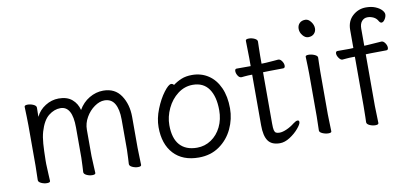

<svg xmlns="http://www.w3.org/2000/svg" viewBox="-68 -932 2507 1173"><g transform="rotate(-10 1185.5 -345.0)"><path d="M574 -426Q544 -426 512 -403.5Q480 -381 459 -344.5Q438 -308 438 -268V-105Q438 -102 441 -39L443 1Q443 11 423 11Q405 11 388 3Q371 -5 371 -17L373 -54Q375 -90 375 -105V-293Q375 -426 301 -426Q263 -426 228 -398.5Q193 -371 173 -303Q164 -271 161 -230.5Q158 -190 157 -127V-105Q157 -100 160 -37Q162 -7 162 1Q162 11 142 11Q124 11 106.5 3Q89 -5 89 -17L91 -105V-356L90 -409L88 -472Q88 -482 108 -482Q126 -482 143.5 -474Q161 -466 161 -454L160 -397Q179 -437 218 -461.5Q257 -486 301 -486Q353 -486 383.5 -460Q414 -434 424 -393Q449 -437 490.5 -461.5Q532 -486 577 -486Q650 -486 687 -430.5Q724 -375 724 -297V-105L725 -67L727 1Q727 11 707 11Q689 11 671.5 3Q654 -5 654 -17L656 -54Q658 -90 658 -105V-293Q658 -356 637.5 -391Q617 -426 574 -426Z M1128 -486Q1185 -486 1229 -457Q1273 -428 1297.5 -373.5Q1322 -319 1322 -245Q1322 -179 1293.5 -118.5Q1265 -58 1211 -20Q1157 18 1083 18Q983 18 927.5 -42Q872 -102 872 -207Q872 -261 895 -318.5Q918 -376 947.5 -415Q977 -454 993 -454Q1003 -454 1010 -445Q1034 -463 1062 -474.5Q1090 -486 1128 -486ZM1255 -245Q1255 -330 1221.5 -378Q1188 -426 1122 -426Q1071 -426 1029 -394Q987 -362 963 -311Q939 -260 939 -208Q939 -126 976 -84.5Q1013 -43 1083 -43Q1131 -43 1170.5 -69.5Q1210 -96 1232.5 -142Q1255 -188 1255 -245Z M1445 -422Q1433 -420 1425 -420H1424Q1411 -420 1402 -434.5Q1393 -449 1393 -463Q1393 -477 1404 -477H1491V-528L1489 -635Q1489 -645 1509 -645Q1527 -645 1544 -637Q1561 -629 1561 -617Q1561 -596 1560 -581L1559 -528V-480L1587 -481Q1615 -483 1634.5 -484.5Q1654 -486 1663 -487H1664Q1676 -487 1686 -472.5Q1696 -458 1696 -444Q1696 -429 1684 -429Q1624 -429 1598 -428L1559 -427V-108Q1559 -80 1562 -67.5Q1565 -55 1572.5 -50.5Q1580 -46 1595 -46Q1613 -46 1638.5 -57Q1664 -68 1688 -87Q1705 -100 1715 -100Q1725 -100 1725 -89Q1725 -76 1702.5 -49.5Q1680 -23 1648 -2.5Q1616 18 1586 18Q1535 18 1513 -13Q1491 -44 1491 -110V-424H1486Q1467 -424 1445 -422Z M1869 -590Q1850 -590 1834.5 -609Q1819 -628 1819 -650Q1819 -671 1832 -684.5Q1845 -698 1869 -698Q1887 -698 1902.5 -678Q1918 -658 1918 -636Q1918 -617 1905 -603.5Q1892 -590 1869 -590ZM1834 -417 1832 -475Q1832 -484 1851 -484Q1869 -484 1887.5 -476Q1906 -468 1906 -457Q1906 -436 1905 -421L1904 -368V-105L1905 -67L1907 1Q1907 10 1888 10Q1870 10 1851.5 2Q1833 -6 1833 -17L1835 -105V-368Z M2074 -421Q2060 -419 2051 -419H2050Q2039 -419 2028.5 -434Q2018 -449 2018 -462Q2018 -476 2030 -476H2104L2128 -477V-589Q2128 -644 2163.5 -676Q2199 -708 2246 -708Q2280 -708 2305 -697.5Q2330 -687 2343 -672.5Q2356 -658 2356 -646Q2356 -631 2346 -615.5Q2336 -600 2325 -600Q2317 -600 2310 -611Q2300 -630 2282 -638.5Q2264 -647 2245 -647Q2224 -647 2210 -631Q2196 -615 2196 -585V-479L2217 -480Q2222 -480 2303 -486H2304Q2316 -486 2326 -471.5Q2336 -457 2336 -443Q2336 -428 2324 -428Q2254 -428 2228 -427L2196 -426V-105Q2196 -79 2198 -37L2199 1Q2199 11 2179 11Q2161 11 2143.5 3Q2126 -5 2126 -17Q2126 -35 2127 -49L2128 -116V-423H2115Q2096 -423 2074 -421Z"/></g></svg>

Font: Fusion Kai T
Style: Regular
Weight: 400
Designer: Fontworks Inc.
Version: Version 24.134;May 13, 2024